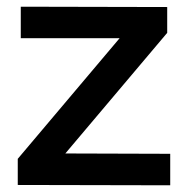

<svg xmlns="http://www.w3.org/2000/svg" viewBox="-20 -552 562 573"><path d="M42 -532V-438H337L33 -78V0L488 1V-93L175 -94L479 -454V-531Z"/></svg>

Font: Argentum Sans
Style: Regular
Weight: 400
Designer: Julieta Ulanovsky
Foundry: Julieta Ulanovsky
Version: Version 5.001;March 29, 2019;FontCreator 11.5.0.2425 64-bit